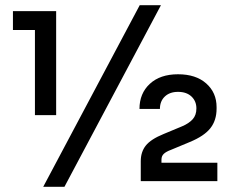

<svg xmlns="http://www.w3.org/2000/svg" viewBox="-20 -700 898 742"><path d="M197 -255H115V-597L132 -584H30V-657H197ZM229 22H147L520 -680H602ZM820 0H524V-77Q524 -113 543.5 -137.5Q563 -162 612 -182L684 -212Q710 -223 724.5 -239Q739 -255 739 -281Q739 -309 720 -327Q701 -345 668 -345Q636 -345 617 -327Q598 -309 598 -279H519Q519 -339 559 -376Q599 -413 668 -413Q737 -413 777 -377.5Q817 -342 817 -286V-280Q817 -235 793 -204.5Q769 -174 713 -151L641 -121Q622 -114 613 -105.5Q604 -97 604 -83V-63L584 -71H820Z"/></svg>

Font: Sora Variable
Style: Regular
Weight: 400
Designer: Jonathan Barnbrook, Julián Moncada
Foundry: Barnbrook Fonts
Version: Version 2.000